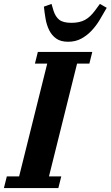

<svg xmlns="http://www.w3.org/2000/svg" viewBox="-53 -964 567 984"><path d="M-18 -60H45L189 -638H126L141 -698H420L405 -638H342L198 -60H261L246 0H-33ZM296 -750Q258 -750 235 -766.5Q212 -783 199 -809.5Q186 -836 180.5 -868Q175 -900 172 -930L211 -944L221 -910Q231 -878 251 -862.5Q271 -847 313 -847Q354 -847 381.5 -861.5Q409 -876 434 -910L459 -944L494 -924Q477 -894 458.5 -863Q440 -832 416.5 -807Q393 -782 363.5 -766Q334 -750 296 -750Z"/></svg>

Font: IBM Plex Serif
Style: Bold Italic
Weight: 700
Italic angle: -14°
Designer: Mike Abbink, Paul van der Laan, Pieter van Rosmalen
Foundry: Bold Monday
Version: Version 3.001